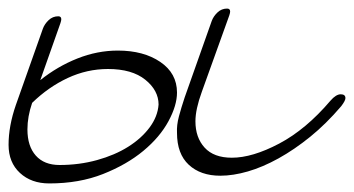

<svg xmlns="http://www.w3.org/2000/svg" viewBox="-50 -399 826 448"><path d="M50 -332Q54 -343 63.5 -352Q73 -361 86 -361Q93 -361 93 -354Q93 -351 91 -345L44 -212Q84 -244 130.5 -262.5Q177 -281 225 -281Q285 -281 324 -254.5Q363 -228 363 -183Q363 -153 343 -116Q323 -79 284.5 -47Q246 -15 190.5 7Q135 29 65 29Q23 29 -3.5 4.5Q-30 -20 -30 -61Q-30 -105 -13 -154ZM25 -159Q14 -127 14 -97Q14 -58 33.5 -36Q53 -14 89 -14Q135 -14 176.5 -25.5Q218 -37 249 -56.5Q280 -76 299 -101.5Q318 -127 320 -155Q320 -188 289 -213Q258 -238 202 -238Q153 -238 108 -217Q63 -196 25 -159ZM721 -164Q734 -179 745 -179Q756 -179 756 -170Q756 -164 746 -151Q711 -110 674 -80Q637 -50 600 -29.5Q563 -9 528.5 1Q494 11 464 11Q418 11 390.5 -14.5Q363 -40 363 -89Q362 -107 367.5 -127.5Q373 -148 381 -172L444 -350Q448 -361 457.5 -370Q467 -379 480 -379Q487 -379 487 -372Q487 -369 485 -363L421 -185Q406 -144 406 -116Q406 -78 427.5 -54.5Q449 -31 491 -31Q539 -31 601.5 -64Q664 -97 721 -164Z"/></svg>

Font: Discipuli Britannica
Style: Regular
Weight: 400
Designer: Peter Wiegel
Foundry: Peter Wiegel
Version: Version 0.001 2009